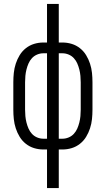

<svg xmlns="http://www.w3.org/2000/svg" viewBox="-20 -755 540 980"><path d="M220 205V8H201Q177 8 154 1Q131 -6 112 -21Q93 -36 80.5 -56.5Q68 -77 60.5 -100Q53 -123 50.5 -147Q48 -171 48 -195V-335Q48 -359 50.5 -383Q53 -407 60.5 -430Q68 -453 80.5 -473.5Q93 -494 112 -509Q131 -524 154 -531Q177 -538 201 -538H220V-735H280V-538H299Q323 -538 346 -531Q369 -524 388 -509Q407 -494 419.5 -473.5Q432 -453 439.5 -430Q447 -407 449.5 -383Q452 -359 452 -335V-195Q452 -171 449.5 -147Q447 -123 439.5 -100Q432 -77 419.5 -56.5Q407 -36 388 -21Q369 -6 346 1Q323 8 299 8H280V205ZM201 -47H220V-483H201Q185 -483 169.5 -476.5Q154 -470 143 -458Q132 -446 125.5 -431Q119 -416 115 -400Q111 -384 109.5 -367.5Q108 -351 108 -335V-195Q108 -179 109.5 -162.5Q111 -146 115 -130Q119 -114 125.5 -99Q132 -84 143 -72Q154 -60 169.5 -53.5Q185 -47 201 -47ZM299 -47Q315 -47 330.5 -53.5Q346 -60 357 -72Q368 -84 374.5 -99Q381 -114 385 -130Q389 -146 390.5 -162.5Q392 -179 392 -195V-335Q392 -351 390.5 -367.5Q389 -384 385 -400Q381 -416 374.5 -431Q368 -446 357 -458Q346 -470 330.5 -476.5Q315 -483 299 -483H280V-47Z"/></svg>

Font: Iosevka Term Light
Style: Regular
Weight: 300
Monospace: yes
Designer: Belleve Invis
Foundry: Belleve Invis
Version: Version 9.0.1; ttfautohint (v1.8.3)